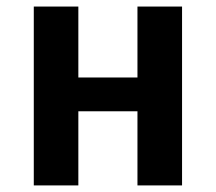

<svg xmlns="http://www.w3.org/2000/svg" viewBox="-20 -563 655 583"><path d="M397.4 0V-225.1H217.9V0H82.6V-543.1H217.9V-327.7H397.4V-543.1H532.8V0Z"/></svg>

Font: Fira Code SemiBold
Style: Regular
Weight: 600
Designer: Carrois Corporate, Edenspiekermann AG, Nikita Prokopov
Foundry: Carrois Corporate, Edenspiekermann AG, Nikita Prokopov
Version: Version 6.002